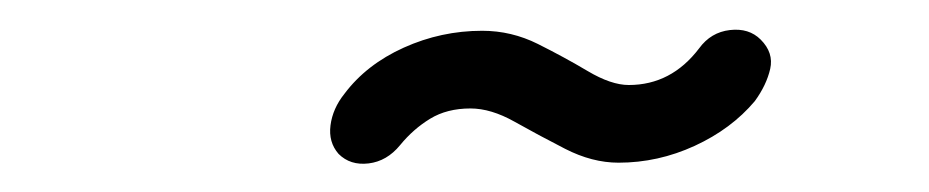

<svg xmlns="http://www.w3.org/2000/svg" viewBox="-20 -615 634 131"><path d="M211 -510Q204 -518 205.5 -529.5Q207 -541 215 -551Q230 -571 255.5 -582.5Q281 -594 309 -594Q329 -594 347 -585Q365 -576 381 -566.5Q397 -557 409 -557Q438 -557 457 -582Q465 -593 478 -594.5Q491 -596 499 -588Q508 -579 505.5 -568Q503 -557 495 -546Q479 -527 454 -515.5Q429 -504 402 -504Q384 -504 365.5 -513.5Q347 -523 331 -532Q315 -541 301 -541Q285 -541 273.5 -534Q262 -527 253 -516Q244 -505 231.5 -503.5Q219 -502 211 -510Z"/></svg>

Font: Edu SA Beginner
Style: Regular
Weight: 400
Designer: Tina and Corey Anderson
Foundry: Google for Education
Version: Version 1.003